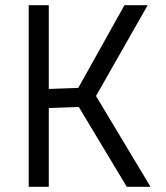

<svg xmlns="http://www.w3.org/2000/svg" viewBox="-20 -716 635 736"><path d="M282 -306 167 -302V0H90V-696H167V-375L280 -379L457 -696H546L348 -348L557 0H466Z"/></svg>

Font: TitilliumText22L 400 wt
Style: 400 wt
Weight: 400
Designer: Campivisivi
Foundry: Campivisivi
Version: 1.000